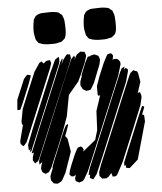

<svg xmlns="http://www.w3.org/2000/svg" viewBox="-60 -972 863 1024"><g transform="rotate(-5 371.0 -460.5)"><path d="M406 -633 381 -574 364 -538 308 -471 287 -358 259 -280 224 -194 180 -91 171 -78 167 -71 156 -66 148 -63 141 -67 132 -73 129 -81 126 -92 128 -104 137 -133 134 -126 126 -120 120 -115 119 -123V-134L124 -149L165 -247L303 -582L337 -660L354 -678L356 -671L358 -666L355 -658L353 -652L363 -673L370 -683L389 -696L402 -694L411 -693L413 -688L418 -672L415 -661ZM327 -641 160 -241 121 -148 114 -134 104 -128 97 -123 92 -131 86 -141 88 -159 97 -187 93 -180 83 -178 86 -186 94 -205 129 -292 250 -582 277 -648 289 -669 291 -661 283 -635 295 -661 310 -681 316 -688 324 -687 333 -686 334 -678 336 -666ZM267 -634 127 -297 92 -213 83 -191 78 -185 76 -193 80 -201 70 -195 69 -203 68 -225 101 -310 220 -597 251 -665 271 -679 274 -666 271 -653 276 -659 274 -654ZM485 -620 447 -524 431 -496 424 -488 413 -486 402 -485 393 -490 384 -496 381 -503 374 -515 375 -536 385 -564V-565V-573L394 -595L411 -637L426 -665L436 -668L435 -664L441 -670L454 -673L462 -675L473 -670L483 -665L486 -658L490 -645ZM579 -550 397 -112 373 -56 350 -16 342 -7 331 -4 323 -1 313 -6 305 -10 302 -23 308 -45 306 -42 293 -36 283 -38 274 -49 275 -55 279 -71 291 -103 313 -155 325 -178 331 -187 346 -192 354 -188 361 -176 359 -165V-164L360 -165L427 -220L442 -271L447 -373L474 -455L464 -453L461 -462V-505L480 -558L508 -625L526 -660L532 -669L546 -673L554 -671L561 -660L560 -652L556 -636L562 -641H576L586 -637L596 -624L597 -611ZM221 -624 93 -315 62 -241 49 -225 42 -220 37 -225 29 -233 28 -248 50 -333 52 -337 45 -334V-340L44 -352L56 -417L87 -493L136 -610L166 -655L178 -662L185 -654L189 -650L197 -657L203 -662L213 -664L224 -665L226 -657L229 -650L227 -642ZM32 -470 77 -577 91 -593 97 -598 107 -595 115 -593 112 -583 99 -547 60 -452 48 -425 43 -415 28 -414V-425ZM618 -515 459 -131 419 -38 403 -17 398 -11 391 -15 381 -21 382 -27 384 -38 376 -36 377 -44 384 -70 425 -168 546 -461 591 -569 601 -588 609 -592 617 -596 615 -590 611 -577 614 -582 620 -588 625 -586 633 -581V-570ZM683 -383 635 -265 563 -91 529 -27 521 -18 509 -17H503L501 -25L497 -36V-37L481 -18L469 -11H455H446L441 -18L433 -26V-31V-47L446 -85L473 -149L589 -429L625 -515L639 -547L645 -559L662 -573L667 -570L681 -565L686 -555L694 -508L675 -450L682 -452L687 -453L689 -448L693 -434V-424ZM700 -295 644 -96 597 -54 583 -57 578 -58V-63L577 -74L578 -75L571 -67L570 -73V-86L592 -140L665 -317L685 -364L692 -379L703 -374L700 -364L688 -334L691 -332L698 -330L699 -322ZM292 -169 254 -60 234 -23 227 -15 212 -7 207 -5 194 -7 186 -9 181 -16 174 -25 173 -31 172 -46 176 -59 189 -91 187 -95 190 -102 198 -124 257 -267 271 -298 279 -312 290 -317 289 -309 277 -274 268 -252 271 -253 281 -238ZM426 -888Q429 -892 431.5 -897Q434 -902 437 -905Q440 -908 445.5 -911Q451 -914 455 -915Q462 -918 470.5 -918.5Q479 -919 486 -919Q501 -920 517 -920Q533 -920 547 -917Q550 -916 554 -915.5Q558 -915 561 -913Q563 -912 565 -910Q567 -908 569 -906Q571 -905 573.5 -903Q576 -901 578 -899Q579 -898 580 -895.5Q581 -893 581 -891Q587 -879 588 -868Q589 -856 589.5 -845Q590 -834 590 -822Q590 -815 589.5 -807.5Q589 -800 588 -793Q587 -789 585 -782.5Q583 -776 581 -773Q579 -771 576.5 -769Q574 -767 573 -766Q571 -764 568.5 -762Q566 -760 564 -758Q561 -757 557.5 -756Q554 -755 551 -755Q537 -750 521 -750Q505 -750 490 -750Q479 -751 468.5 -752.5Q458 -754 448 -759Q446 -759 443.5 -760Q441 -761 440 -762Q438 -763 437 -765Q436 -767 435 -769Q433 -771 430.5 -774Q428 -777 427 -780Q426 -783 425 -786.5Q424 -790 424 -793Q418 -815 419.5 -840Q421 -865 426 -888ZM157 -888Q160 -892 162.5 -897Q165 -902 168 -905Q171 -908 176.5 -911Q182 -914 186 -915Q193 -918 201.5 -918.5Q210 -919 217 -919Q232 -920 248 -920Q264 -920 278 -917Q281 -916 285 -915.5Q289 -915 292 -913Q294 -912 296 -910Q298 -908 300 -906Q302 -905 304.5 -903Q307 -901 309 -899Q310 -898 311 -895.5Q312 -893 312 -891Q318 -879 319 -868Q320 -856 320.5 -845Q321 -834 321 -822Q321 -815 320.5 -807.5Q320 -800 319 -793Q318 -789 316 -782.5Q314 -776 312 -773Q310 -771 307.5 -769Q305 -767 304 -766Q302 -764 299.5 -762Q297 -760 295 -758Q292 -757 288.5 -756Q285 -755 282 -755Q268 -750 252 -750Q236 -750 221 -750Q210 -751 199.5 -752.5Q189 -754 179 -759Q177 -759 174.5 -760Q172 -761 171 -762Q169 -763 168 -765Q167 -767 166 -769Q164 -771 161.5 -774Q159 -777 158 -780Q157 -783 156 -786.5Q155 -790 155 -793Q149 -815 150.5 -840Q152 -865 157 -888Z"/></g></svg>

Font: Rubik Marker Hatch
Style: Regular
Weight: 400
Designer: Hubert and Fischer, NaN
Foundry: Hubert & Fischer, NaN
Version: Version 2.200